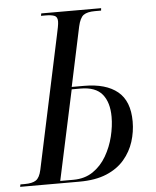

<svg xmlns="http://www.w3.org/2000/svg" viewBox="-74 -758 650 802"><g transform="rotate(-5 251.5 -357.0)"><path d="M-22 0 -20 -10H-2Q30 -10 45.5 -20.5Q61 -31 68 -63L187 -621Q190 -635 193 -650Q196 -665 196 -675Q196 -694 183 -699Q170 -704 146 -704H127L129 -714H380L379 -704H353Q321 -704 305.5 -693Q290 -682 282 -646L229 -397H281Q372 -397 421 -357Q470 -317 470 -231Q470 -188 457 -147Q444 -106 415.5 -72.5Q387 -39 340.5 -19.5Q294 0 226 0ZM202 -10Q250 -10 284.5 -33.5Q319 -57 341 -95Q363 -133 373.5 -176Q384 -219 384 -258Q384 -319 356 -353Q328 -387 265 -387H228L147 -10Z"/></g></svg>

Font: Noto Serif Display ExtraCondensed
Style: Italic
Weight: 400
Width: 2
Italic angle: -12°
Designer: Monotype Design Team
Foundry: Monotype Imaging Inc.
Version: Version 2.009